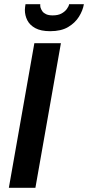

<svg xmlns="http://www.w3.org/2000/svg" viewBox="-20 -891 418 911"><path d="M22 0 143 -686H269L148 0ZM218 -743Q174 -743 147.5 -757.5Q121 -772 109.5 -795Q98 -818 98 -844Q98 -850 99 -857Q100 -864 101 -871H171Q171 -867 171 -863Q171 -859 172 -856Q175 -846 181 -837.5Q187 -829 199 -823.5Q211 -818 230 -818Q255 -818 271 -826.5Q287 -835 296.5 -847.5Q306 -860 308 -871H378Q373 -841 354.5 -811.5Q336 -782 303 -762.5Q270 -743 218 -743Z"/></svg>

Font: Archivo SemiCondensed SemiBold
Style: Italic
Weight: 600
Width: 4
Italic angle: -10°
Designer: Hector Gatti
Foundry: Omnibus-Type
Version: Version 2.001